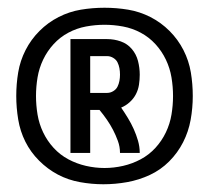

<svg xmlns="http://www.w3.org/2000/svg" viewBox="-20 -923 540 496"><path d="M247 -447Q217 -447 186.5 -452.5Q156 -458 129.5 -472Q103 -486 81 -508Q59 -530 45.5 -557Q32 -584 27 -614.5Q22 -645 22 -675Q22 -706 27 -736Q32 -766 46 -793.5Q60 -821 82 -843Q104 -865 131.5 -879Q159 -893 189 -898Q219 -903 250 -903Q281 -903 311 -898Q341 -893 368.5 -879Q396 -865 418 -843Q440 -821 454 -793.5Q468 -766 473 -736Q478 -706 478 -675Q478 -644 472.5 -613.5Q467 -583 453 -555.5Q439 -528 417 -506Q395 -484 367 -471Q339 -458 308.5 -452.5Q278 -447 247 -447ZM250 -489Q274 -489 298 -494.5Q322 -500 343.5 -511.5Q365 -523 381.5 -541Q398 -559 408.5 -581Q419 -603 423 -627Q427 -651 427 -675Q427 -699 423 -723Q419 -747 408.5 -769Q398 -791 381.5 -809Q365 -827 343.5 -838.5Q322 -850 298 -854.5Q274 -859 250 -859Q226 -859 202 -854.5Q178 -850 156.5 -838.5Q135 -827 118.5 -809Q102 -791 91.5 -769Q81 -747 77 -723Q73 -699 73 -675Q73 -651 77 -627Q81 -603 91.5 -581Q102 -559 118.5 -541Q135 -523 156.5 -511.5Q178 -500 202 -494.5Q226 -489 250 -489ZM162 -528V-822H257Q275 -822 292 -816Q309 -810 320.5 -796.5Q332 -783 336.5 -765.5Q341 -748 341 -730Q341 -717 339 -704Q337 -691 331 -679.5Q325 -668 315 -659Q305 -650 293 -645Q302 -632 310.5 -618Q319 -604 325.5 -589.5Q332 -575 336.5 -559.5Q341 -544 341 -528H290Q290 -544 284.5 -559Q279 -574 272 -587.5Q265 -601 256 -614Q247 -627 237 -639H213V-528ZM257 -683Q265 -683 272.5 -687.5Q280 -692 283.5 -699Q287 -706 288.5 -714Q290 -722 290 -730Q290 -739 288.5 -747Q287 -755 283.5 -762Q280 -769 272.5 -773.5Q265 -778 257 -778H213V-683Z"/></svg>

Font: iosevka_custom_sans_ss08
Style: Bold
Weight: 700
Designer: Belleve Invis
Foundry: Belleve Invis
Version: Version 10.3.0; ttfautohint (v1.8.3)